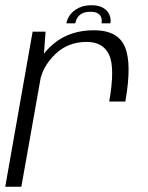

<svg xmlns="http://www.w3.org/2000/svg" viewBox="-26 -713 564 733"><path d="M391 -325.5H452.5Q478 -469 451.2 -533.2Q424.5 -597.5 332.5 -597.5Q241 -597.5 179 -546.2Q117 -495 104.5 -423L126 -401Q136.5 -459.5 185 -506.2Q233.5 -553 305 -553Q368 -553 390.8 -503.2Q413.5 -453.5 391 -325.5ZM-6 0H55.5L139 -470.5L148 -592H98.5ZM324 -693Q296 -693 275.8 -683.5Q255.5 -674 243 -658Q230.5 -642 227.5 -624H261.5Q263.5 -636 270 -646Q276.5 -656 288.2 -662Q300 -668 319.5 -668Q337.5 -668 347.2 -662Q357 -656 360.5 -646Q364 -636 361.5 -624H395.5Q398.5 -642 391.2 -658Q384 -674 367 -683.5Q350 -693 324 -693Z"/></svg>

Font: Anybody Thin Light
Style: Italic
Weight: 300
Italic angle: -10°
Version: Version 1.113;gftools[0.9.25]